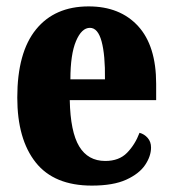

<svg xmlns="http://www.w3.org/2000/svg" viewBox="-20 -570 539 600"><path d="M267 10Q149 10 91.5 -62.5Q34 -135 34 -265Q34 -406 92.5 -478Q151 -550 257 -550Q355 -550 411.5 -488.5Q468 -427 468 -308V-257H198Q200 -158 227.5 -112.5Q255 -67 309 -67Q352 -67 377 -92.5Q402 -118 416 -155Q431 -151 441.5 -139Q452 -127 452 -109Q452 -82 433.5 -54.5Q415 -27 374.5 -8.5Q334 10 267 10ZM308 -322Q309 -398 297.5 -440.5Q286 -483 261 -483Q235 -483 217.5 -441.5Q200 -400 200 -322Z"/></svg>

Font: Noto Serif Armenian ExtraCondensed Black
Style: Regular
Weight: 900
Width: 2
Designer: Monotype Design Team
Foundry: Monotype Imaging Inc.
Version: Version 2.008; ttfautohint (v1.8.4.7-5d5b)